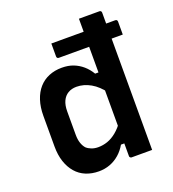

<svg xmlns="http://www.w3.org/2000/svg" viewBox="-138 -855 875 971"><g transform="rotate(-20 300.0 -370.0)"><path d="M223 -680H567Q572 -680 575 -677Q578 -674 578 -669Q578 -651 578 -634Q578 -617 578 -599H234Q229 -599 226 -602Q223 -605 223 -610Q223 -628 223 -645Q223 -662 223 -680ZM230 -547Q265 -547 292 -536.5Q319 -526 341 -507Q363 -488 379 -461H412V-345Q380 -389 343 -410Q306 -431 267 -431Q241 -431 221.5 -419.5Q202 -408 191.5 -385.5Q181 -363 181 -330V-204Q181 -178 187.5 -159Q194 -140 205 -128Q216 -118 232 -112Q248 -106 267 -106Q293 -106 317.5 -114.5Q342 -123 366 -142.5Q390 -162 412 -194V-79H379Q363 -51 340 -31Q317 -11 289 -0.5Q261 10 229 10Q191 10 159.5 -3Q128 -16 106 -41.5Q84 -67 72 -103Q60 -139 60 -185V-350Q60 -396 72 -433Q84 -470 106.5 -495.5Q129 -521 160.5 -534Q192 -547 230 -547ZM507 -750Q511 -750 513 -748.5Q515 -747 516.5 -745Q518 -743 518 -739Q518 -664 518 -587Q518 -510 518 -433.5Q518 -357 518 -282Q518 -207 518 -135Q518 -99 518 -65.5Q518 -32 518 0Q504 0 490 0Q476 0 462.5 0Q449 0 435 0Q421 0 408 0Q405 0 402.5 -1.5Q400 -3 398.5 -5Q397 -7 397 -11Q397 -91 397 -171Q397 -251 397 -330.5Q397 -410 397 -490Q397 -570 397 -650Q397 -675 397 -700Q397 -725 397 -750Q410 -750 424 -750Q438 -750 451.5 -750Q465 -750 479 -750Q493 -750 507 -750Z"/></g></svg>

Font: Recursive SemiBold
Style: Regular
Weight: 600
Version: Version 1.085